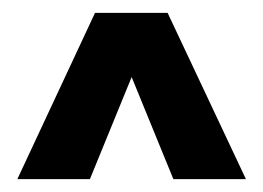

<svg xmlns="http://www.w3.org/2000/svg" viewBox="-20 -770 410 299"><path d="M7 -491 128 -750H241L363 -491H250L185 -650L120 -491Z"/></svg>

Font: Saira ExtraCondensed ExtraBold
Style: Regular
Weight: 800
Width: 2
Designer: Hector Gatti with collaboration of the Omnibus-Type team
Foundry: Omnibus-Type
Version: Version 1.101